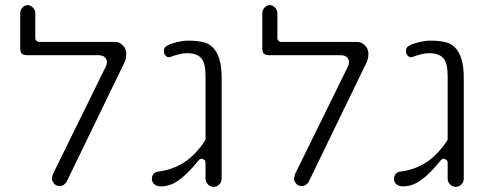

<svg xmlns="http://www.w3.org/2000/svg" viewBox="-20 -740 1934 751"><path d="M192 -21Q190 -23 186.5 -29Q183 -35 183 -40.5Q183 -46 187 -59L393 -478Q398 -487 398 -497.5Q398 -508 390 -516Q382 -524 366 -524H90Q72 -524 65 -530Q59 -536 59 -553V-688Q59 -701 68 -710.5Q77 -720 88 -720Q99 -720 108.5 -710.5Q118 -701 118 -688V-591Q118 -585 122.5 -580.5Q127 -576 133 -576H430Q447 -576 460.5 -562.5Q474 -549 474 -529.5Q474 -510 466 -494L241 -30Q238 -25 234 -21Q225 -12 213 -12Q201 -12 192 -21Z M711 -532Q698 -532 679.5 -527.5Q661 -523 646 -517Q642 -516 640 -516Q634 -516 627.5 -522.5Q621 -529 621 -540Q621 -551 627 -557Q631 -560 633.5 -561Q636 -562 636 -563Q650 -570 673.5 -575.5Q697 -581 715 -581Q717 -581 719 -581Q756 -581 783 -573Q800 -567 812 -555Q847 -520 847 -437V-41Q847 -28 837.5 -18.5Q828 -9 815.5 -9Q803 -9 793.5 -18.5Q784 -28 784 -41V-104Q784 -109 781 -113Q779 -115 775 -117Q771 -119 769 -119Q762 -119 757 -113Q718 -64 682 -37Q647 -11 610 -11Q593 -11 583.5 -19.5Q574 -28 574 -40Q574 -52 581 -60Q588 -68 600 -69Q656 -76 701 -105.5Q746 -135 782 -190Q784 -194 784 -198V-444Q784 -493 767 -512.5Q750 -532 711 -532Z M1139 -21Q1137 -23 1133.5 -29Q1130 -35 1130 -40.5Q1130 -46 1134 -59L1340 -478Q1345 -487 1345 -497.5Q1345 -508 1337 -516Q1329 -524 1313 -524H1037Q1019 -524 1012 -530Q1006 -536 1006 -553V-688Q1006 -701 1015 -710.5Q1024 -720 1035 -720Q1046 -720 1055.5 -710.5Q1065 -701 1065 -688V-591Q1065 -585 1069.5 -580.5Q1074 -576 1080 -576H1377Q1394 -576 1407.5 -562.5Q1421 -549 1421 -529.5Q1421 -510 1413 -494L1188 -30Q1185 -25 1181 -21Q1172 -12 1160 -12Q1148 -12 1139 -21Z M1658 -532Q1645 -532 1626.5 -527.5Q1608 -523 1593 -517Q1589 -516 1587 -516Q1581 -516 1574.5 -522.5Q1568 -529 1568 -540Q1568 -551 1574 -557Q1578 -560 1580.5 -561Q1583 -562 1583 -563Q1597 -570 1620.5 -575.5Q1644 -581 1662 -581Q1664 -581 1666 -581Q1703 -581 1730 -573Q1747 -567 1759 -555Q1794 -520 1794 -437V-41Q1794 -28 1784.5 -18.5Q1775 -9 1762.5 -9Q1750 -9 1740.5 -18.5Q1731 -28 1731 -41V-104Q1731 -109 1728 -113Q1726 -115 1722 -117Q1718 -119 1716 -119Q1709 -119 1704 -113Q1665 -64 1629 -37Q1594 -11 1557 -11Q1540 -11 1530.5 -19.5Q1521 -28 1521 -40Q1521 -52 1528 -60Q1535 -68 1547 -69Q1603 -76 1648 -105.5Q1693 -135 1729 -190Q1731 -194 1731 -198V-444Q1731 -493 1714 -512.5Q1697 -532 1658 -532Z"/></svg>

Font: Kurewa Gothic CJK TC Regular
Style: Regular
Weight: 400
Designer: Max Yao
Foundry: Max-Everyday
Version: Version 1.071; ttfautohint (v1.8.3)